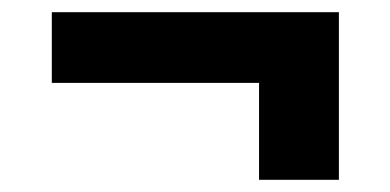

<svg xmlns="http://www.w3.org/2000/svg" viewBox="-20 -440 640 315"><path d="M536 -145V-420H65V-304H405V-145Z"/></svg>

Font: LT Wave Mono Bold
Style: Regular
Weight: 700
Designer: Daniel Lyons
Version: Version 2.5 (Glyphs App)